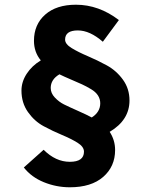

<svg xmlns="http://www.w3.org/2000/svg" viewBox="-20 -710 640 814"><path d="M276 84Q219 84 166 62.5Q113 41 81 0L165 -75Q216 -24 276 -24Q336 -24 336 -67Q336 -88 308.5 -105Q281 -122 242.5 -138Q204 -154 165 -175Q126 -196 98.5 -235Q71 -274 71 -326Q71 -363 93 -397Q115 -431 153 -454Q124 -489 124 -537Q124 -606 171.5 -648Q219 -690 302 -690Q399 -690 484 -625L416 -533Q361 -581 310 -581Q256 -581 256 -542Q256 -523 284 -506Q312 -489 352 -472Q392 -455 432.5 -433Q473 -411 501 -372.5Q529 -334 529 -284Q529 -201 445 -151Q468 -116 468 -74Q468 -4 417.5 40Q367 84 276 84ZM195 -337Q195 -315 212.5 -296.5Q230 -278 251 -267.5Q272 -257 310.5 -240Q349 -223 369 -212Q405 -235 405 -272Q405 -290 395.5 -305Q386 -320 366 -332Q346 -344 327.5 -352.5Q309 -361 279.5 -373.5Q250 -386 232 -395Q195 -373 195 -337Z"/></svg>

Font: TypoPRO Source Code Pro
Style: Bold
Weight: 700
Monospace: yes
Designer: Paul D. Hunt, Teo Tuominen
Foundry: Adobe Systems Incorporated
Version: Version 2.010;PS 1.0;hotconv 1.0.84;makeotf.lib2.5.63406